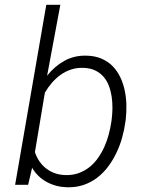

<svg xmlns="http://www.w3.org/2000/svg" viewBox="-20 -770 627 800"><path d="M502.4 -261.7Q498 -229.5 488.8 -196.3Q479.5 -163.1 464.8 -132.6Q450.2 -102.1 430.4 -75.7Q410.6 -49.3 385.3 -29.8Q359.9 -10.3 328.4 0.5Q296.9 11.2 259.8 10.3Q214.4 9.3 175.8 -11.2Q137.2 -31.7 113.8 -70.8L97.2 0H43L172.9 -750H231.4L176.3 -454.6Q207.5 -494.1 248.8 -516.8Q290 -539.6 341.3 -538.1Q377 -537.1 404.1 -525.1Q431.2 -513.2 450.2 -493.4Q469.2 -473.6 481.4 -447.8Q493.7 -421.9 499.8 -392.6Q505.9 -363.3 506.6 -332.3Q507.3 -301.3 503.9 -272ZM445.3 -272Q448.2 -294.4 448.5 -319.1Q448.7 -343.8 445.3 -367.2Q441.9 -390.6 433.8 -412.1Q425.8 -433.6 411.6 -450Q397.5 -466.3 377 -476.3Q356.4 -486.3 327.6 -487.3Q300.3 -488.3 276.6 -480.5Q252.9 -472.7 232.9 -458.5Q212.9 -444.3 196.3 -425Q179.7 -405.8 167 -383.8L125.5 -136.2Q139.6 -93.3 172.9 -67.6Q206.1 -42 252 -40.5Q282.2 -39.6 307.4 -48.6Q332.5 -57.6 352.5 -73.5Q372.6 -89.4 387.9 -111.1Q403.3 -132.8 414.6 -157.7Q425.8 -182.6 432.9 -209.2Q439.9 -235.8 443.8 -261.7Z"/></svg>

Font: Roboto Mono Light
Style: Italic
Weight: 300
Designer: Google
Version: Version 2.000985; 2015; ttfautohint (v1.3)